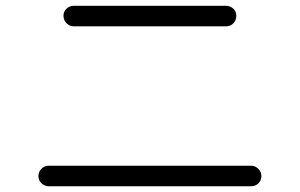

<svg xmlns="http://www.w3.org/2000/svg" viewBox="-20 -693 1040 666"><path d="M236.3 -672.9H763.7Q778.3 -672.9 789.1 -663.1Q799.8 -653.3 799.8 -638.2Q799.8 -623 789.6 -612.3Q779.3 -601.6 763.7 -601.6H236.3Q221.7 -601.6 210.9 -612.3Q200.2 -623 200.2 -638.2Q200.2 -653.3 210.9 -663.1Q221.7 -672.9 236.3 -672.9ZM149.4 -46.9Q134.8 -46.9 124 -57.1Q113.3 -67.4 113.3 -82Q113.3 -96.7 123.5 -107.4Q133.8 -118.2 149.4 -118.2H850.6Q865.2 -118.2 876 -107.4Q886.7 -96.7 886.7 -82Q886.7 -67.4 876.5 -57.1Q866.2 -46.9 850.6 -46.9Z"/></svg>

Font: Rounded-X Mgen+ 2m regular
Style: Regular
Weight: 400
Designer: [Source Han Sans]
Ryoko NISHIZUKA  (kana & ideographs); Paul D. Hunt (Latin, Greek & Cyrillic); Wenlong ZHANG  (bopomofo
Version: Version 1.059.20150602